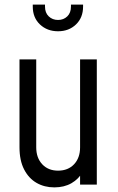

<svg xmlns="http://www.w3.org/2000/svg" viewBox="-20 -800 510 832"><path d="M215.5 12Q172.5 12 138.5 -7.5Q104.5 -27 84.5 -65.8Q64.5 -104.5 64.5 -161.5V-542.5H137V-161.5Q137 -116 163 -88.2Q189 -60.5 231.5 -60.5Q275 -60.5 301 -88.2Q327 -116 327 -161.5V-542.5H399.5V0H327V-72L339.5 -56.5Q321 -24 289.5 -6Q258 12 215.5 12ZM231.5 -664.5Q184.5 -664.5 153.2 -694Q122 -723.5 122 -771.5V-780H175V-771.5Q175 -744.5 191.2 -729Q207.5 -713.5 231.5 -713.5Q255.5 -713.5 271.5 -729Q287.5 -744.5 287.5 -771.5V-780H340V-771.5Q340 -723.5 309.2 -694Q278.5 -664.5 231.5 -664.5Z"/></svg>

Font: Mohave Light
Style: Regular
Weight: 400
Version: Version 2.003